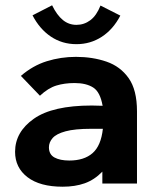

<svg xmlns="http://www.w3.org/2000/svg" viewBox="-20 -694 590 726"><path d="M217 12Q131 12 84 -24Q37 -60 37 -120Q37 -195 108 -245Q179 -295 327 -295Q342 -295 368 -294Q359 -346 332.5 -363Q306 -380 262 -380Q224 -380 193 -370.5Q162 -361 131 -332L59 -407Q104 -446 157 -462.5Q210 -479 267 -479Q330 -479 382.5 -461Q435 -443 466.5 -398.5Q498 -354 498 -273V0H367V-45Q337 -14 300.5 -1Q264 12 217 12ZM165 -137Q165 -110 186 -98.5Q207 -87 242 -87Q298 -87 330 -115Q362 -143 369 -207Q357 -207 345 -207Q333 -207 325 -207Q263 -207 228 -197.5Q193 -188 179 -172Q165 -156 165 -137ZM360 -673 435 -635Q408 -583 365 -555Q322 -527 269 -527Q215 -527 172.5 -555.5Q130 -584 103 -636L177 -674Q195 -637 217.5 -618.5Q240 -600 269 -600Q298 -600 321.5 -617.5Q345 -635 360 -673Z"/></svg>

Font: Inconsolata SemiExpanded ExtraBold
Style: Regular
Weight: 800
Width: 6
Monospace: yes
Designer: Raph Levien, Cyreal, Brenton Simpson
Foundry: Raph Levien, Cyreal, Google
Version: Version 3.001; ttfautohint (v1.8.2.53-6de2)